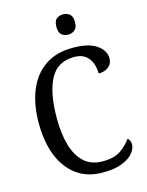

<svg xmlns="http://www.w3.org/2000/svg" viewBox="-136 -1005 842 1098"><g transform="rotate(-15 285.5 -456.5)"><path d="M335 10Q243 10 180 -36Q117 -82 84.5 -164.5Q52 -247 52 -358Q52 -467 85.5 -549.5Q119 -632 185.5 -678Q252 -724 350 -724Q444 -724 491.5 -691Q539 -658 539 -611Q539 -580 516 -561.5Q493 -543 457 -543Q457 -574 446.5 -603.5Q436 -633 411.5 -652Q387 -671 345 -671Q245 -671 202 -588.5Q159 -506 159 -358Q159 -265 179 -196.5Q199 -128 241 -90Q283 -52 350 -52Q418 -52 456.5 -78.5Q495 -105 519 -140Q536 -129 536 -102Q536 -78 515 -52Q494 -26 449.5 -8Q405 10 335 10ZM347 -803Q323 -803 307.5 -816.5Q292 -830 292 -863Q292 -897 307.5 -910Q323 -923 347 -923Q369 -923 385.5 -910Q402 -897 402 -863Q402 -830 385.5 -816.5Q369 -803 347 -803Z"/></g></svg>

Font: Noto Serif Myanmar SemCond
Style: Regular
Weight: 400
Width: 4
Designer: Ben Mitchell and the Monotype Design Team
Foundry: Monotype Imaging Inc.
Version: Version 2.106; ttfautohint (v1.8.4.7-5d5b)